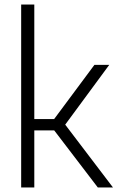

<svg xmlns="http://www.w3.org/2000/svg" viewBox="-20 -828 519 848"><path d="M73.5 0V-808H131.5V-302H219L397 -541.5H462.5L268 -277.5L479 0H412L219.5 -252H131.5V0Z"/></svg>

Font: Encode Sans SemiCondensed SemiCondensed Light
Style: Regular
Weight: 300
Width: 4
Designer: Multiple Designers
Foundry: Impallari Type
Version: Version 3.000; ttfautohint (v1.8.3) -l 8 -r 50 -G 200 -x 14 